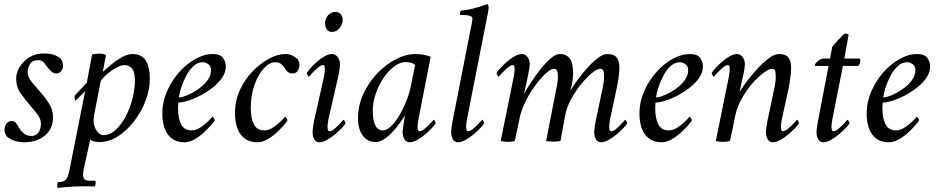

<svg xmlns="http://www.w3.org/2000/svg" viewBox="-20 -689 4586 938"><path d="M194 -428Q223 -428 242.5 -421.5Q262 -415 278 -401Q282 -396 285 -385.5Q288 -375 288 -370Q288 -354 279 -342Q270 -330 255 -330Q242 -330 230.5 -340.5Q219 -351 209 -364Q201 -376 192.5 -385.5Q184 -395 163 -395Q138 -395 126.5 -375.5Q115 -356 115 -340Q115 -311 136.5 -286.5Q158 -262 180 -236Q203 -210 221 -180.5Q239 -151 239 -114Q239 -60 199.5 -27Q160 6 98 6Q76 6 53.5 -0.5Q31 -7 12 -23Q10 -27 6 -36.5Q2 -46 2 -53Q2 -74 12.5 -86Q23 -98 38 -98Q53 -98 61 -84Q69 -70 80 -54Q88 -43 100.5 -34Q113 -25 132 -25Q152 -25 162 -35Q172 -45 176 -58.5Q180 -72 180 -82Q180 -108 164 -129Q148 -150 129 -172Q104 -201 81.5 -232Q59 -263 59 -305Q59 -333 75.5 -361Q92 -389 122.5 -408.5Q153 -428 194 -428Z M627 -425Q674 -425 693 -391.5Q712 -358 712 -307Q712 -250 690.5 -195Q669 -140 633.5 -94.5Q598 -49 554.5 -22Q511 5 466 5Q453 5 439.5 2Q426 -1 421 -8L388 142Q387 149 386.5 155Q386 161 386 169Q386 173 389 181Q392 189 399 191Q410 194 424 194Q438 194 443 194Q445 194 445 194Q448 195 447 207.5Q446 220 442 222Q432 222 424 221.5Q416 221 408 221Q371 221 338.5 222.5Q306 224 263 229Q259 228 259.5 215.5Q260 203 264 201Q292 201 304 186Q309 179 312 169.5Q315 160 319 144L396 -244L349 -197Q346 -201 345 -207Q344 -213 344 -217Q344 -221 347 -224L404 -285L430 -423Q438 -425 448.5 -426Q459 -427 467 -427Q484 -427 498 -420Q496 -411 492.5 -392.5Q489 -374 486 -358Q483 -342 482 -338Q495 -350 520 -371Q545 -392 573.5 -408.5Q602 -425 627 -425ZM588 -371Q572 -371 549.5 -359Q527 -347 506 -329.5Q485 -312 472 -293L440 -128Q432 -85 448 -57Q464 -29 486 -29Q517 -29 544.5 -54Q572 -79 593.5 -119Q615 -159 627 -206Q639 -253 639 -296Q639 -337 625 -354Q611 -371 588 -371Z M1019 -425Q1057 -425 1070 -405.5Q1083 -386 1083 -364Q1083 -336 1065.5 -310Q1048 -284 1019.5 -261.5Q991 -239 959.5 -222.5Q928 -206 899 -197Q870 -188 852 -188Q851 -186 850.5 -173.5Q850 -161 850 -157Q850 -112 865 -82Q880 -52 917 -52Q934 -52 951 -61.5Q968 -71 983 -84Q998 -97 1007.5 -107.5Q1017 -118 1018 -119Q1020 -119 1024.5 -112Q1029 -105 1029 -100Q1024 -92 1009 -75Q994 -58 973 -39Q952 -20 928 -7Q904 6 881 6Q829 6 801 -31Q773 -68 773 -136Q773 -190 795.5 -242Q818 -294 854 -335Q890 -376 933.5 -400.5Q977 -425 1019 -425ZM854 -213Q868 -213 894 -223.5Q920 -234 947 -252.5Q974 -271 992.5 -295Q1011 -319 1011 -346Q1011 -366 997.5 -375.5Q984 -385 970 -385Q945 -385 924.5 -365.5Q904 -346 889 -317.5Q874 -289 865 -260.5Q856 -232 854 -213Z M1374 -425Q1397 -425 1410.5 -416.5Q1424 -408 1434 -400Q1436 -397 1439.5 -389.5Q1443 -382 1443 -374Q1443 -358 1435 -344Q1427 -330 1410 -330Q1387 -330 1375 -350Q1368 -362 1356.5 -373.5Q1345 -385 1324 -385Q1297 -385 1269.5 -355.5Q1242 -326 1223.5 -275Q1205 -224 1205 -158Q1205 -141 1209 -116Q1213 -91 1227 -71.5Q1241 -52 1272 -52Q1289 -52 1306 -61.5Q1323 -71 1338 -84Q1353 -97 1362.5 -107.5Q1372 -118 1373 -119Q1375 -119 1379.5 -112Q1384 -105 1384 -100Q1380 -93 1365.5 -76Q1351 -59 1330 -40Q1309 -21 1284.5 -7.5Q1260 6 1237 6Q1185 6 1156.5 -31.5Q1128 -69 1128 -137Q1128 -196 1151.5 -248Q1175 -300 1213 -339.5Q1251 -379 1293.5 -402Q1336 -425 1374 -425Z M1563 -315Q1564 -320 1565.5 -331.5Q1567 -343 1567 -347Q1567 -348 1567 -349Q1567 -356 1566 -363.5Q1565 -371 1558 -371Q1548 -371 1532 -357.5Q1516 -344 1503.5 -330Q1491 -316 1489 -314Q1487 -314 1483 -321.5Q1479 -329 1479 -333Q1483 -340 1496 -355Q1509 -370 1527 -386Q1545 -402 1565 -413.5Q1585 -425 1602 -425Q1618 -425 1629.5 -410.5Q1641 -396 1641 -374Q1641 -368 1639 -353Q1637 -338 1634 -322L1584 -104Q1583 -97 1581.5 -86.5Q1580 -76 1580 -72Q1580 -65 1581.5 -56.5Q1583 -48 1590 -48Q1601 -48 1616.5 -61.5Q1632 -75 1644.5 -89Q1657 -103 1658 -104Q1660 -104 1664 -97.5Q1668 -91 1668 -86Q1664 -79 1650 -64Q1636 -49 1617 -33Q1598 -17 1577.5 -5.5Q1557 6 1540 6Q1524 6 1515.5 -8.5Q1507 -23 1507 -45Q1507 -51 1509 -66Q1511 -81 1514 -97ZM1619 -631Q1635 -631 1644.5 -619.5Q1654 -608 1654 -592Q1654 -570 1639 -551.5Q1624 -533 1601 -533Q1585 -533 1576.5 -546Q1568 -559 1568 -575Q1568 -597 1582.5 -614Q1597 -631 1619 -631Z M2008 -425Q2034 -425 2052 -421Q2070 -417 2084 -412L2024 -104Q2023 -99 2021 -85Q2019 -71 2020.5 -59.5Q2022 -48 2030 -48Q2041 -48 2056.5 -61.5Q2072 -75 2085 -89Q2098 -103 2099 -104Q2101 -104 2104.5 -97.5Q2108 -91 2108 -86Q2104 -79 2090.5 -64Q2077 -49 2058 -33Q2039 -17 2018.5 -5.5Q1998 6 1981 6Q1965 6 1956 -8.5Q1947 -23 1947 -45Q1947 -51 1949 -66Q1951 -81 1954 -97Q1956 -111 1957 -116.5Q1958 -122 1959 -127Q1952 -114 1936.5 -92Q1921 -70 1901 -48Q1881 -26 1858.5 -10.5Q1836 5 1815 5Q1775 5 1752 -27Q1729 -59 1729 -110Q1729 -174 1755.5 -231Q1782 -288 1824 -331.5Q1866 -375 1914.5 -400Q1963 -425 2008 -425ZM1963 -386Q1935 -386 1906.5 -365Q1878 -344 1854 -308.5Q1830 -273 1815.5 -231Q1801 -189 1801 -147Q1801 -101 1813.5 -76.5Q1826 -52 1851 -52Q1869 -52 1890 -72Q1911 -92 1930.5 -124.5Q1950 -157 1965 -195Q1980 -233 1987 -268L2008 -371Q2001 -379 1987 -382.5Q1973 -386 1963 -386Z M2279 -546Q2282 -560 2285 -575Q2288 -590 2288 -598Q2288 -607 2277 -611Q2266 -615 2252.5 -615.5Q2239 -616 2230 -616Q2229 -616 2228 -616Q2226 -619 2227.5 -626.5Q2229 -634 2232 -637Q2273 -641 2309 -652Q2345 -663 2361 -669Q2365 -667 2366 -661Q2367 -655 2367 -650Q2367 -644 2362.5 -619.5Q2358 -595 2354 -577L2261 -104Q2260 -101 2258.5 -88.5Q2257 -76 2257 -72Q2257 -65 2258.5 -56.5Q2260 -48 2267 -48Q2278 -48 2293.5 -61.5Q2309 -75 2322 -89Q2335 -103 2336 -104Q2338 -104 2341.5 -97.5Q2345 -91 2345 -86Q2341 -79 2327 -64Q2313 -49 2294 -33Q2275 -17 2254.5 -5.5Q2234 6 2217 6Q2201 6 2192.5 -8.5Q2184 -23 2184 -45Q2184 -51 2186 -66Q2188 -81 2191 -97Z M2890 -97 2924 -258Q2926 -265 2928.5 -284Q2931 -303 2931 -311Q2931 -330 2928.5 -341.5Q2926 -353 2912 -353Q2897 -353 2872 -332.5Q2847 -312 2819.5 -278.5Q2792 -245 2770.5 -205.5Q2749 -166 2742 -129L2718 0Q2708 1 2700.5 2Q2693 3 2682 3Q2672 3 2665 2Q2658 1 2648 0L2702 -277Q2704 -289 2705 -298Q2706 -307 2706 -314Q2706 -353 2687 -353Q2671 -353 2646 -330Q2621 -307 2594.5 -271Q2568 -235 2548 -194.5Q2528 -154 2520 -119L2495 0Q2480 4 2460 4Q2450 4 2442.5 2.5Q2435 1 2426 0L2490 -315Q2491 -320 2492.5 -331.5Q2494 -343 2494 -347Q2494 -348 2494 -349Q2494 -356 2493 -363.5Q2492 -371 2485 -371Q2475 -371 2459 -357.5Q2443 -344 2430.5 -330Q2418 -316 2416 -314Q2414 -314 2410 -321.5Q2406 -329 2406 -333Q2410 -340 2423.5 -355Q2437 -370 2455 -386Q2473 -402 2493 -413.5Q2513 -425 2530 -425Q2546 -425 2557 -410.5Q2568 -396 2568 -374Q2568 -368 2565.5 -353Q2563 -338 2560 -322Q2555 -296 2550.5 -276.5Q2546 -257 2540 -231Q2553 -254 2574.5 -287Q2596 -320 2621 -351.5Q2646 -383 2670.5 -404Q2695 -425 2714 -425Q2743 -425 2757 -410.5Q2771 -396 2775.5 -375Q2780 -354 2780 -332Q2780 -321 2778 -303.5Q2776 -286 2772.5 -270Q2769 -254 2766 -245Q2779 -268 2801.5 -298.5Q2824 -329 2850 -358Q2876 -387 2901.5 -406Q2927 -425 2946 -425Q2980 -425 2993 -407.5Q3006 -390 3006 -360Q3006 -335 3001.5 -306Q2997 -277 2992 -254L2960 -104Q2959 -97 2957.5 -86.5Q2956 -76 2956 -72Q2956 -65 2957.5 -56.5Q2959 -48 2966 -48Q2977 -48 2992.5 -61.5Q3008 -75 3020.5 -89Q3033 -103 3034 -104Q3036 -104 3040 -97.5Q3044 -91 3044 -86Q3040 -79 3026 -64Q3012 -49 2993 -33Q2974 -17 2953.5 -5.5Q2933 6 2916 6Q2900 6 2891.5 -8.5Q2883 -23 2883 -45Q2883 -51 2885 -66Q2887 -81 2890 -97Z M3350 -425Q3388 -425 3401 -405.5Q3414 -386 3414 -364Q3414 -336 3396.5 -310Q3379 -284 3350.5 -261.5Q3322 -239 3290.5 -222.5Q3259 -206 3230 -197Q3201 -188 3183 -188Q3182 -186 3181.5 -173.5Q3181 -161 3181 -157Q3181 -112 3196 -82Q3211 -52 3248 -52Q3265 -52 3282 -61.5Q3299 -71 3314 -84Q3329 -97 3338.5 -107.5Q3348 -118 3349 -119Q3351 -119 3355.5 -112Q3360 -105 3360 -100Q3355 -92 3340 -75Q3325 -58 3304 -39Q3283 -20 3259 -7Q3235 6 3212 6Q3160 6 3132 -31Q3104 -68 3104 -136Q3104 -190 3126.5 -242Q3149 -294 3185 -335Q3221 -376 3264.5 -400.5Q3308 -425 3350 -425ZM3185 -213Q3199 -213 3225 -223.5Q3251 -234 3278 -252.5Q3305 -271 3323.5 -295Q3342 -319 3342 -346Q3342 -366 3328.5 -375.5Q3315 -385 3301 -385Q3276 -385 3255.5 -365.5Q3235 -346 3220 -317.5Q3205 -289 3196 -260.5Q3187 -232 3185 -213Z M3611 -322 3593 -240Q3597 -247 3611.5 -268Q3626 -289 3647.5 -315.5Q3669 -342 3693.5 -367Q3718 -392 3742 -408.5Q3766 -425 3785 -425Q3819 -425 3832 -407.5Q3845 -390 3845 -360Q3845 -338 3841 -308.5Q3837 -279 3832 -254L3799 -104Q3798 -97 3796.5 -86.5Q3795 -76 3795 -72Q3795 -65 3796.5 -56.5Q3798 -48 3805 -48Q3816 -48 3831.5 -61.5Q3847 -75 3860 -89Q3873 -103 3874 -104Q3876 -104 3879.5 -97.5Q3883 -91 3883 -86Q3879 -79 3865 -64Q3851 -49 3832 -33Q3813 -17 3792.5 -5.5Q3772 6 3755 6Q3739 6 3730.5 -8.5Q3722 -23 3722 -45Q3722 -51 3724 -66Q3726 -81 3729 -97L3763 -258Q3765 -265 3767.5 -284Q3770 -303 3770 -311Q3770 -330 3767.5 -341.5Q3765 -353 3751 -353Q3738 -353 3711.5 -334Q3685 -315 3656 -282Q3627 -249 3603.5 -207Q3580 -165 3571 -119Q3564 -84 3559 -59.5Q3554 -35 3546 0Q3530 4 3511 4Q3493 4 3477 0L3541 -315Q3542 -320 3543.5 -331.5Q3545 -343 3545 -347Q3545 -348 3545 -349Q3545 -356 3544 -363.5Q3543 -371 3536 -371Q3526 -371 3510 -357.5Q3494 -344 3481.5 -330Q3469 -316 3467 -314Q3465 -314 3461 -321.5Q3457 -329 3457 -333Q3461 -340 3474.5 -355Q3488 -370 3506 -386Q3524 -402 3544 -413.5Q3564 -425 3581 -425Q3597 -425 3608 -410.5Q3619 -396 3619 -374Q3619 -368 3617 -353Q3615 -338 3611 -322Z M4035 -403 4046 -461Q4052 -468 4065.5 -483.5Q4079 -499 4092 -512Q4105 -525 4109 -525Q4119 -525 4126 -520L4105 -403H4178Q4181 -403 4182 -399.5Q4183 -396 4183 -392Q4183 -385 4180.5 -379Q4178 -373 4174 -367H4098L4046 -104Q4045 -97 4043.5 -86.5Q4042 -76 4042 -72Q4042 -65 4043.5 -56.5Q4045 -48 4052 -48Q4063 -48 4078.5 -61.5Q4094 -75 4106.5 -89Q4119 -103 4120 -104Q4122 -104 4126 -97.5Q4130 -91 4130 -86Q4126 -79 4112 -64Q4098 -49 4079 -33Q4060 -17 4039.5 -5.5Q4019 6 4002 6Q3986 6 3977.5 -8.5Q3969 -23 3969 -45Q3969 -51 3971 -66Q3973 -81 3976 -97L4028 -367H3963Q3961 -367 3961 -370Q3961 -378 3975.5 -390.5Q3990 -403 4006 -403Z M4460 -425Q4498 -425 4511 -405.5Q4524 -386 4524 -364Q4524 -336 4506.5 -310Q4489 -284 4460.5 -261.5Q4432 -239 4400.5 -222.5Q4369 -206 4340 -197Q4311 -188 4293 -188Q4292 -186 4291.5 -173.5Q4291 -161 4291 -157Q4291 -112 4306 -82Q4321 -52 4358 -52Q4375 -52 4392 -61.5Q4409 -71 4424 -84Q4439 -97 4448.5 -107.5Q4458 -118 4459 -119Q4461 -119 4465.5 -112Q4470 -105 4470 -100Q4465 -92 4450 -75Q4435 -58 4414 -39Q4393 -20 4369 -7Q4345 6 4322 6Q4270 6 4242 -31Q4214 -68 4214 -136Q4214 -190 4236.5 -242Q4259 -294 4295 -335Q4331 -376 4374.5 -400.5Q4418 -425 4460 -425ZM4295 -213Q4309 -213 4335 -223.5Q4361 -234 4388 -252.5Q4415 -271 4433.5 -295Q4452 -319 4452 -346Q4452 -366 4438.5 -375.5Q4425 -385 4411 -385Q4386 -385 4365.5 -365.5Q4345 -346 4330 -317.5Q4315 -289 4306 -260.5Q4297 -232 4295 -213Z"/></svg>

Font: Amiri
Style: Italic
Weight: 400
Italic angle: 10°
Designer: Khaled Hosny
Version: Version 0.113